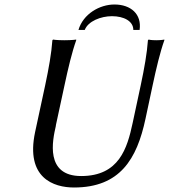

<svg xmlns="http://www.w3.org/2000/svg" viewBox="-20 -824 751 854"><path d="M606 -445 570 -277C546 -165 510 -41 341 -41C179 -41 214 -201 228 -262C228 -264 229 -267 229 -269L267 -445C283 -520 300 -592 319 -645V-648C319 -648 301 -645 266 -645C232 -645 216 -648 216 -648L213 -645C209 -588 197 -520 181 -445L136 -236C93 -32 219 10 309 10C514 10 589 -117 627 -295L659 -445C675 -520 692 -592 711 -645V-648C711 -648 697 -645 675 -645C651 -645 641 -648 641 -648L638 -645C634 -588 622 -520 606 -445ZM329 -691H357C372 -730 429 -752 478 -752C531 -752 573 -730 573 -691H601C611 -761 562 -804 489 -804C423 -804 350 -762 329 -691Z"/></svg>

Font: Libertinus Sans
Style: Italic
Weight: 400
Italic angle: -12°
Designer: Philipp H. Poll, Khaled Hosny
Foundry: Caleb Maclennan
Version: Version 7.050;RELEASE